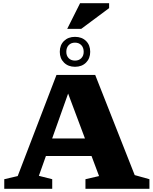

<svg xmlns="http://www.w3.org/2000/svg" viewBox="-20 -1173 951 1193"><path d="M219 -203.5V-312.5H588V-203.5ZM817 -85 908.5 -59.5V0H511V-59.5L595.5 -79L393 -619H413L221.5 -80.5L304.5 -59.5V0H6.5V-59.5L90 -79L331 -707.5H571.5ZM446 -944Q488.5 -944 514.5 -918.5Q540.5 -893 540.5 -851Q540.5 -810 514.5 -784Q488.5 -758 446 -758Q404 -758 377.8 -784Q351.5 -810 351.5 -851Q351.5 -893 377.8 -918.5Q404 -944 446 -944ZM446 -796.5Q470.5 -796.5 485.2 -811.5Q500 -826.5 500 -851Q500 -877 485.2 -892.5Q470.5 -908 446 -908Q421.5 -908 406.8 -892.5Q392 -877 392 -851Q392 -826.5 406.8 -811.5Q421.5 -796.5 446 -796.5ZM397.5 -993.5 477.5 -1153H658V-1122.5L484.5 -993.5Z"/></svg>

Font: Newsreader 7pt
Style: Bold
Weight: 700
Designer: Hugues Gentile
Foundry: Production Type
Version: Version 1.003